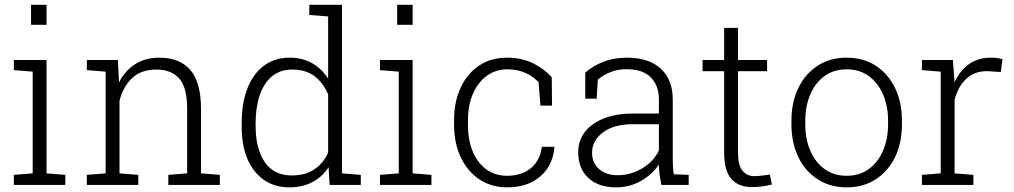

<svg xmlns="http://www.w3.org/2000/svg" viewBox="-20 -782 4288 812"><path d="M111.3 -677.2V-761.7H176.8V-677.2ZM176.8 -528.3V-48.8L256.3 -42.5V0H38.6V-42.5L118.2 -48.8V-479L38.6 -485.4V-528.3Z M485.4 -48.8 564.9 -42.5V0H347.2V-42.5L426.8 -48.8V-479L347.2 -485.4V-528.3H478.5L483.4 -433.6Q508.8 -483.4 551.8 -510.7Q594.7 -538.1 654.3 -538.1Q740.2 -538.1 785.2 -485.6Q830.1 -433.1 830.1 -321.3V-48.8L909.7 -42.5V0H691.9V-42.5L771.5 -48.8V-320.8Q771.5 -412.6 737.8 -450.2Q704.1 -487.8 641.6 -487.8Q576.2 -487.8 538.1 -451.2Q500 -414.6 485.4 -355.5Z M1203.6 10.3Q1140.6 10.3 1095.2 -22Q1002 -88.4 1002 -249.5V-259.8Q1002 -345.2 1025.9 -406.7Q1049.8 -469.2 1095.5 -503.7Q1141.1 -538.1 1204.6 -538.1Q1259.8 -538.1 1300.5 -514.6Q1341.3 -491.2 1367.7 -449.2V-712.4L1288.1 -718.8V-761.7H1426.3V-48.8L1505.9 -42.5V0H1374L1369.6 -74.7Q1343.8 -34.7 1301.8 -12.2Q1259.8 10.3 1203.6 10.3ZM1214.4 -40Q1271.5 -40 1309.6 -65.9Q1347.7 -91.8 1367.7 -136.2V-382.8Q1348.6 -428.7 1312 -458.3Q1275.4 -487.8 1215.3 -487.8Q1164.6 -487.8 1129.9 -459Q1095.7 -430.2 1078.4 -378.9Q1061 -327.6 1061 -259.8V-249.5Q1061 -153.8 1099.4 -96.9Q1137.7 -40 1214.4 -40Z M1659.7 -677.2V-761.7H1725.1V-677.2ZM1725.1 -528.3V-48.8L1804.7 -42.5V0H1586.9V-42.5L1666.5 -48.8V-479L1586.9 -485.4V-528.3Z M2124.5 10.3Q2059.1 10.3 2008.3 -22.9Q1958 -56.2 1929.2 -115.7Q1900.4 -175.3 1900.4 -253.9V-274.4Q1900.4 -352.1 1928.2 -411.1Q1955.6 -470.7 2005.9 -504.4Q2056.2 -538.1 2124 -538.1Q2185.5 -538.1 2233.4 -514.9Q2281.2 -491.7 2313.5 -455.1L2314.5 -335.4H2265.6L2257.8 -434.1Q2233.4 -460 2200.7 -474.4Q2168 -488.8 2125.5 -488.8Q2075.7 -488.8 2038.1 -460.9Q2000.5 -433.1 1979.7 -384.5Q1959 -335.9 1959 -274.4V-253.9Q1959 -189.5 1979.5 -141.1Q2000 -92.3 2037.1 -65.4Q2074.2 -38.6 2125 -38.6Q2184.1 -38.6 2223.6 -69.6Q2263.2 -100.6 2271.5 -161.1H2323.7L2324.7 -158.2Q2320.3 -108.4 2295.4 -70.3Q2270 -32.2 2226.8 -11Q2183.6 10.3 2124.5 10.3Z M2585.4 10.3Q2510.3 10.3 2467.8 -29.8Q2425.3 -69.8 2425.3 -138.2Q2425.3 -187 2453.6 -224.1Q2481.9 -260.7 2533.9 -281.2Q2585.9 -301.8 2657.2 -301.8H2766.6V-362.3Q2766.6 -419.4 2732.7 -454.3Q2698.7 -489.3 2630.4 -489.3Q2591.8 -489.3 2561.3 -476.8Q2530.8 -464.4 2508.3 -445.3L2503.4 -364.7H2455.1V-475.1Q2489.3 -504.4 2532.7 -521.2Q2576.2 -538.1 2631.3 -538.1Q2724.6 -538.1 2774.9 -491.2Q2825.2 -444.3 2825.2 -361.3V-106.4Q2825.2 -90.8 2826.2 -75.4Q2827.1 -60.1 2829.6 -44.9L2892.6 -42.5V0H2777.3Q2771.5 -28.8 2769.3 -46.4Q2767.1 -64 2766.6 -85.9Q2737.8 -43.5 2690.4 -16.6Q2643.1 10.3 2585.4 10.3ZM2592.3 -41Q2646.5 -41 2695.1 -69.6Q2743.7 -98.1 2766.6 -145.5V-256.8H2656.7Q2575.7 -256.8 2529.8 -221.9Q2483.9 -187 2483.9 -136.2Q2483.9 -93.8 2513.2 -67.4Q2542.5 -41 2592.3 -41Z M3159.7 9.3Q3104 9.3 3073.2 -25.1Q3042.5 -59.6 3042.5 -136.2V-481H2951.2V-528.3H3042.5V-664.1H3101.1V-528.3H3224.1V-481H3101.1V-136.2Q3101.1 -83.5 3119.9 -60.3Q3138.7 -37.1 3169.9 -37.1Q3186.5 -37.1 3202.6 -39.3Q3218.8 -41.5 3235.8 -43.9L3244.6 -2Q3227.1 3.4 3204.6 6.3Q3182.1 9.3 3159.7 9.3Z M3561.5 10.3Q3489.7 10.3 3438 -23.9Q3385.3 -57.6 3356.2 -117.9Q3327.1 -178.2 3327.1 -255.9V-272Q3327.1 -349.6 3356.4 -409.7Q3385.3 -469.7 3437.7 -503.9Q3490.2 -538.1 3560.5 -538.1Q3631.8 -538.1 3684.1 -503.9Q3736.3 -469.7 3765.4 -409.9Q3794.4 -350.1 3794.4 -272V-255.9Q3794.4 -178.2 3765.6 -117.7Q3736.3 -57.6 3683.8 -23.7Q3631.3 10.3 3561.5 10.3ZM3561.5 -38.6Q3615.7 -38.6 3654.8 -67.4Q3693.8 -96.2 3714.8 -145.5Q3735.8 -194.8 3735.8 -255.9V-272Q3735.8 -333.5 3714.8 -381.8Q3693.8 -431.2 3654.5 -460Q3615.2 -488.8 3560.5 -488.8Q3505.9 -488.8 3466.8 -460Q3427.2 -431.2 3406.5 -381.8Q3385.7 -332.5 3385.7 -272V-255.9Q3385.7 -193.8 3406.7 -145.5Q3427.2 -96.7 3466.6 -67.6Q3505.9 -38.6 3561.5 -38.6Z M4017.1 -48.8 4096.7 -42.5V0H3878.9V-42.5L3958.5 -48.8V-479L3878.9 -485.4V-528.3H4009.8L4016.1 -447.8L4016.6 -433.6Q4039.1 -482.9 4077.6 -510.5Q4116.2 -538.1 4169.9 -538.1Q4201.2 -538.1 4219.7 -531.2L4212.4 -477.5L4158.2 -481Q4102.1 -482.4 4066.4 -448.7Q4030.8 -415 4017.1 -359.4Z"/></svg>

Font: Suwannaphum Light
Style: Regular
Weight: 300
Designer: Danh Hong
Version: Version 8.002; ttfautohint (v1.8.3)